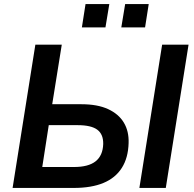

<svg xmlns="http://www.w3.org/2000/svg" viewBox="-20 -925 956 945"><path d="M42 0 154 -705H284L237 -412H381Q460 -412 512 -388Q564 -364 589.5 -321.5Q615 -279 613 -221Q611 -148 579.5 -98.5Q548 -49 489 -24.5Q430 0 343 0ZM188 -103H344Q415 -103 450.5 -131Q486 -159 488 -216Q489 -264 459 -286.5Q429 -309 362 -309H220ZM666 0 778 -705H908L796 0ZM577 -790 596 -905H712L694 -790ZM383 -790 401 -905H518L499 -790Z"/></svg>

Font: Nunito Sans 11pt
Style: Bold Italic
Weight: 700
Italic angle: -9°
Version: Version 3.101;gftools[0.9.27]